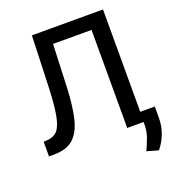

<svg xmlns="http://www.w3.org/2000/svg" viewBox="-161 -850 1055 1167"><g transform="rotate(-20 366.5 -266.5)"><path d="M115 -125Q139 -153 151 -217Q162 -276 167 -386L179 -727H639V0H531V-634H282L271 -357Q266 -239 247 -160Q229 -82 184 -40Q140 0 56 0H25V-95L46 -96Q90 -98 115 -125ZM666 194 592 173Q607 140 624 95Q637 59 637 12V-65H733V8Q733 110 666 194Z"/></g></svg>

Font: Sinter Medium
Style: Regular
Weight: 500
Foundry: Adobe & rsms
Version: Version 1.000